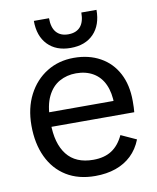

<svg xmlns="http://www.w3.org/2000/svg" viewBox="-83 -784 702 860"><g transform="rotate(-10 268.5 -354.0)"><path d="M281 12Q205 12 150.5 -21.5Q96 -55 67 -116.5Q38 -178 38 -260Q38 -339 69 -399Q100 -459 154 -492.5Q208 -526 277 -526Q345 -526 396.5 -497.5Q448 -469 476 -416Q504 -363 504 -290Q504 -275 503.5 -261Q503 -247 502 -239H87V-305H451L420 -288Q420 -342 403 -379.5Q386 -417 353 -436.5Q320 -456 275 -456Q233 -456 199 -437Q165 -418 145 -377Q125 -336 125 -271V-256Q125 -163 165 -112Q205 -61 285 -61Q335 -61 368.5 -82.5Q402 -104 423 -149L493 -117Q476 -74 446 -45.5Q416 -17 374.5 -2.5Q333 12 281 12ZM272 -572Q206 -572 168 -611.5Q130 -651 130 -720H199Q199 -677 218 -655.5Q237 -634 272 -634Q308 -634 327 -655.5Q346 -677 346 -720H415Q415 -651 377 -611.5Q339 -572 272 -572Z"/></g></svg>

Font: TikTok Sans 24pt
Style: Regular
Weight: 400
Version: Version 4.000